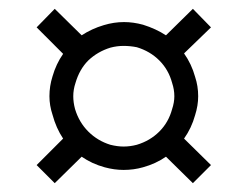

<svg xmlns="http://www.w3.org/2000/svg" viewBox="-20 -586 561 435"><path d="M180 -288Q201 -267 230 -258Q246 -254 260 -254Q275 -254 290 -258Q320 -267 341 -288Q362 -309 370 -339Q375 -354 375 -368Q375 -383 370 -398Q362 -428 341 -449Q320 -470 290 -479Q275 -482 260 -482Q245 -482 230 -478Q201 -469 180 -449Q160 -429 151 -398Q146 -383 146 -368Q146 -354 150 -339Q159 -309 180 -288ZM123 -464 63 -524 104 -566 165 -506Q188 -521 215 -529Q238 -536 261 -536Q282 -536 304 -530Q333 -521 356 -506L417 -566L458 -524L397 -465Q414 -441 422 -412Q429 -391 429 -368Q429 -347 422 -325Q414 -296 397 -272L458 -212L417 -171L356 -231Q333 -215 304 -207Q283 -201 260 -201Q239 -201 217 -207Q188 -215 165 -231L104 -171L63 -212L123 -272Q107 -296 99 -326Q92 -347 92 -368Q92 -391 99 -413Q107 -441 123 -464Z"/></svg>

Font: MM Ethnic
Style: Regular
Weight: 400
Designer: Khon Soe Zaw Thu
Version: Version 1.00 July 18, 2016, initial release